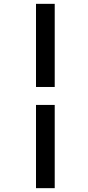

<svg xmlns="http://www.w3.org/2000/svg" viewBox="-20 -889 457 1000"><path d="M167.5 91V-342.5H265V91ZM167.5 -436V-869H265V-436Z"/></svg>

Font: Merriweather Sans Medium
Style: Italic
Weight: 500
Italic angle: -7.5°
Designer: Eben Sorkin
Foundry: Eben Sorkin
Version: Version 2.001